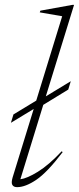

<svg xmlns="http://www.w3.org/2000/svg" viewBox="-20 -762 326 792"><path d="M35.5 -290 129.5 -347 236.5 -695 144 -711 146.5 -718 279 -742H285.5L169 -364.5L272 -427L261.5 -392.5L158.5 -329.5L64 -22.5Q91.5 -26 136.2 -53.5Q181 -81 234.5 -138L238.5 -134.5Q175 -51 130 -20.5Q85 10 50.5 10Q36.5 10 31 1Q25.5 -8 32 -30L119 -312.5L25 -255.5Z"/></svg>

Font: Newsreader 72pt ExtraLight
Style: Italic
Weight: 275
Italic angle: -17°
Designer: Hugues Gentile
Foundry: Production Type
Version: Version 1.003; ttfautohint (v1.8.3)